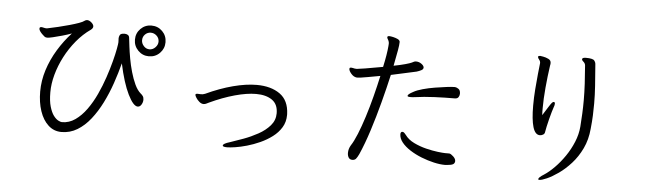

<svg xmlns="http://www.w3.org/2000/svg" viewBox="-50 -967 4099 1207"><g transform="rotate(5 2000.0 -364.0)"><path d="M965 -612Q965 -572 937 -543.5Q909 -515 868 -515Q828 -515 800 -543.5Q772 -572 772 -612Q772 -653 800 -681Q828 -709 868 -709Q909 -709 937 -681Q965 -653 965 -612ZM703 -456Q687 -394 664.5 -328.5Q642 -263 612 -203Q582 -143 544.5 -95.5Q507 -48 461.5 -20.5Q416 7 362 7Q314 7 279 -25Q244 -57 225.5 -112Q207 -167 207 -235Q207 -304 228.5 -371.5Q250 -439 288 -501.5Q326 -564 374 -616Q347 -606 315 -597Q283 -588 257.5 -582Q232 -576 222 -576Q215 -576 207 -579Q203 -582 193.5 -590.5Q184 -599 176 -609.5Q168 -620 168 -629Q168 -634 171 -637Q175 -639 178 -639Q185 -639 194 -636.5Q203 -634 212 -634Q214 -634 216 -634.5Q218 -635 219 -635Q249 -641 284.5 -649.5Q320 -658 354 -667.5Q388 -677 413 -686Q438 -695 446 -702Q454 -708 462 -708Q476 -708 490 -695.5Q504 -683 504 -671Q504 -660 491 -650Q442 -616 401.5 -567Q361 -518 332 -462Q303 -406 287 -348Q271 -290 271 -236Q271 -181 281.5 -145.5Q292 -110 306.5 -90.5Q321 -71 336 -63Q351 -55 360 -55Q405 -55 443.5 -82Q482 -109 514 -153.5Q546 -198 571 -252Q596 -306 614.5 -361Q633 -416 645.5 -464Q658 -512 664 -545Q670 -578 670 -586Q670 -594 669.5 -600.5Q669 -607 669 -612Q669 -621 674.5 -632Q680 -643 705 -643Q716 -643 725 -637.5Q734 -632 735 -617Q737 -600 741 -566.5Q745 -533 752.5 -491Q760 -449 772 -407Q784 -365 800 -330.5Q816 -296 838 -277Q845 -272 851.5 -263Q858 -254 858 -240Q858 -224 849 -209Q840 -194 826 -194Q798 -194 763.5 -264Q729 -334 703 -456ZM921 -612Q921 -634 905 -649Q889 -664 868 -664Q847 -664 832 -649Q817 -634 817 -612Q817 -592 832 -575.5Q847 -559 868 -559Q889 -559 905 -575.5Q921 -592 921 -612Z M1766 -223Q1766 -179 1745 -144.5Q1724 -110 1689.5 -84Q1655 -58 1614 -39.5Q1573 -21 1532.5 -9.5Q1492 2 1459 7Q1426 12 1408 12Q1380 12 1380 3Q1380 -9 1424 -22Q1460 -34 1506.5 -51Q1553 -68 1597.5 -92.5Q1642 -117 1671 -150.5Q1700 -184 1700 -228Q1700 -285 1662 -311.5Q1624 -338 1561 -338Q1503 -338 1427 -317Q1351 -296 1270 -258Q1260 -253 1252.5 -249.5Q1245 -246 1237 -246Q1223 -246 1210 -257Q1197 -268 1189 -281Q1181 -294 1181 -299Q1181 -304 1184 -305Q1188 -307 1193 -307Q1198 -307 1203 -306.5Q1208 -306 1215 -306Q1221 -306 1227.5 -307Q1234 -308 1241 -311Q1329 -352 1411 -373.5Q1493 -395 1560 -395Q1650 -395 1706.5 -355Q1763 -315 1766 -229Z M2595 -594Q2595 -584 2582.5 -577.5Q2570 -571 2554 -566L2394 -531Q2375 -447 2350.5 -354Q2326 -261 2298 -173.5Q2270 -86 2240 -18Q2230 3 2222 12.5Q2214 22 2199 22Q2183 22 2175.5 10Q2168 -2 2168 -19Q2168 -45 2182 -68Q2200 -95 2220 -144Q2240 -193 2260 -256Q2280 -319 2297.5 -387Q2315 -455 2329 -519Q2280 -510 2251.5 -505Q2223 -500 2208.5 -498Q2194 -496 2186 -496H2181Q2162 -498 2146.5 -516Q2131 -534 2131 -546Q2131 -553 2136 -554Q2138 -555 2141 -555Q2146 -555 2152.5 -553.5Q2159 -552 2164 -551Q2168 -551 2171 -550.5Q2174 -550 2177 -550Q2182 -550 2229.5 -557.5Q2277 -565 2341 -577Q2350 -618 2355.5 -651.5Q2361 -685 2363 -710Q2363 -713 2363.5 -717.5Q2364 -722 2364 -726Q2364 -733 2362 -739Q2360 -746 2355.5 -753Q2351 -760 2351 -765Q2351 -773 2363 -773Q2372 -773 2387.5 -769.5Q2403 -766 2416 -760Q2429 -754 2431 -744V-740Q2431 -724 2425 -689.5Q2419 -655 2406 -590Q2448 -598 2478.5 -606.5Q2509 -615 2519 -620L2533 -627Q2536 -628 2539 -628.5Q2542 -629 2545 -629Q2563 -629 2578 -618.5Q2593 -608 2595 -597ZM2803 -490Q2814 -489 2825.5 -480.5Q2837 -472 2837 -451Q2837 -440 2830.5 -429.5Q2824 -419 2807 -419Q2746 -419 2679 -416Q2612 -413 2557 -405Q2550 -404 2543 -403.5Q2536 -403 2529 -403Q2510 -403 2510 -409Q2510 -414 2517.5 -420.5Q2525 -427 2544 -437Q2565 -449 2601 -459Q2637 -469 2677 -475.5Q2717 -482 2749.5 -486Q2782 -490 2797 -490ZM2844 -25Q2843 -12 2832.5 -6Q2822 0 2796 2Q2792 2 2789 2.5Q2786 3 2782 3Q2750 3 2711 -6Q2672 -15 2632.5 -30.5Q2593 -46 2559.5 -67.5Q2526 -89 2506 -114Q2486 -139 2486 -166Q2486 -171 2488.5 -176Q2491 -181 2498 -181Q2505 -181 2511 -174.5Q2517 -168 2521 -163Q2541 -135 2578 -117Q2615 -99 2655.5 -89Q2696 -79 2729.5 -75Q2763 -71 2776 -71H2803Q2813 -70 2828.5 -55.5Q2844 -41 2844 -27Z M3583 -736Q3586 -745 3606 -745Q3650 -745 3659.5 -733Q3669 -721 3669 -707Q3675 -631 3679 -574.5Q3683 -518 3683 -463Q3683 -427 3681.5 -388.5Q3680 -350 3675 -303Q3669 -234 3642.5 -178.5Q3616 -123 3578 -81Q3540 -39 3500 -11Q3460 17 3428 31Q3396 45 3381 45Q3374 45 3374 41Q3374 30 3408 9Q3439 -11 3472.5 -45Q3506 -79 3535.5 -122Q3565 -165 3585 -213.5Q3605 -262 3609 -311Q3612 -352 3614 -393.5Q3616 -435 3616 -478Q3616 -528 3613 -582.5Q3610 -637 3605 -698Q3603 -711 3593 -719Q3583 -727 3583 -734ZM3322 -688Q3322 -699 3314 -708.5Q3306 -718 3306 -724V-726Q3308 -732 3319 -732Q3321 -732 3338 -729Q3355 -726 3371.5 -718Q3388 -710 3388 -693Q3388 -689 3387.5 -685Q3387 -681 3386 -677Q3376 -608 3369.5 -536Q3363 -464 3363 -407Q3363 -394 3363 -383Q3363 -372 3364 -362Q3388 -400 3400 -419Q3412 -438 3418 -444.5Q3424 -451 3429 -451Q3437 -451 3437 -440Q3437 -431 3431 -416Q3428 -408 3422 -387.5Q3416 -367 3409.5 -341.5Q3403 -316 3398 -293Q3393 -270 3391 -257Q3390 -247 3380.5 -241Q3371 -235 3360 -235Q3330 -235 3316 -282Q3302 -329 3302 -417Q3302 -468 3306 -520Q3310 -572 3314.5 -616Q3319 -660 3322 -686Z"/></g></svg>

Font: Moon Stars Kai HW
Style: Regular
Weight: 400
Designer: GuiWonder
Version: Version 1.101